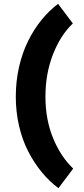

<svg xmlns="http://www.w3.org/2000/svg" viewBox="-20 -840 444 1009"><path d="M63 -332Q63 -412.1 79.8 -486.8Q96.7 -561.5 127 -623Q157.2 -684.6 197.3 -734.1Q237.3 -783.7 285.2 -819.8L362.8 -716.8Q298.3 -655.8 258.5 -554.4Q218.8 -453.1 218.8 -332Q218.8 -211.9 259 -114Q299.3 -16.1 364.7 45.9L287.1 148.9Q238.8 112.8 199 64.2Q159.2 15.6 128.2 -44.4Q97.2 -104.5 80.1 -178.5Q63 -252.4 63 -332Z"/></svg>

Font: Nobile-bold
Style: Bold
Weight: 700
Version: Version 1.000;PS 001.000;hotconv 1.0.38